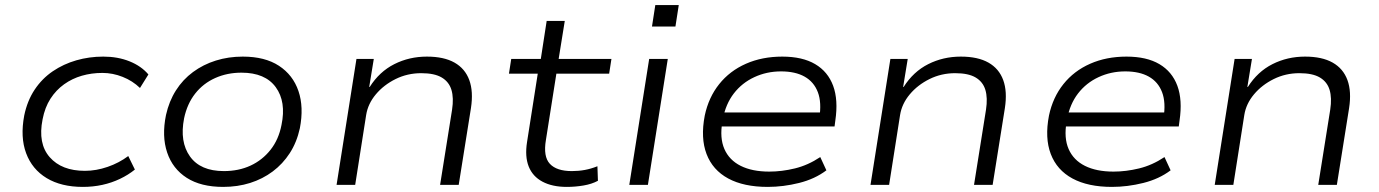

<svg xmlns="http://www.w3.org/2000/svg" viewBox="-20 -725 5408 753"><path d="M305 8Q220 8 163 -26.5Q106 -61 82.5 -124Q59 -187 75 -272Q87 -330 116 -373.5Q145 -417 187 -445.5Q229 -474 279.5 -488.5Q330 -503 385 -503Q442 -503 488 -484.5Q534 -466 562 -433L529 -380Q500 -408 461 -423.5Q422 -439 382 -439Q339 -439 301 -428Q263 -417 231.5 -394.5Q200 -372 178 -338Q156 -304 147 -257Q128 -162 175 -108.5Q222 -55 313 -55Q357 -55 402 -70.5Q447 -86 483 -113L509 -60Q483 -39 450.5 -23.5Q418 -8 381.5 0Q345 8 305 8Z M855 8Q768 8 712.5 -27.5Q657 -63 635.5 -127Q614 -191 631 -274Q643 -328 670 -370.5Q697 -413 737 -442.5Q777 -472 826.5 -487.5Q876 -503 932 -503Q1019 -503 1074 -467Q1129 -431 1150.5 -368Q1172 -305 1156 -222Q1144 -167 1116.5 -124.5Q1089 -82 1049.5 -52.5Q1010 -23 961 -7.5Q912 8 855 8ZM858 -54Q916 -54 962.5 -75.5Q1009 -97 1041 -137.5Q1073 -178 1084 -235Q1103 -326 1061.5 -383Q1020 -440 927 -440Q871 -440 824 -419Q777 -398 745.5 -358Q714 -318 702 -261Q684 -169 725 -111.5Q766 -54 858 -54Z M1300 0 1378 -494H1446L1428 -384H1430Q1468 -444 1526.5 -473.5Q1585 -503 1654 -503Q1721 -503 1762.5 -479.5Q1804 -456 1820.5 -411Q1837 -366 1827 -301L1779 0H1706L1753 -295Q1760 -341 1750.5 -372.5Q1741 -404 1712.5 -421Q1684 -438 1632 -438Q1578 -438 1531.5 -415Q1485 -392 1454 -355Q1423 -318 1416 -274L1373 0Z M2203 8Q2146 8 2107.5 -12.5Q2069 -33 2053.5 -72Q2038 -111 2047 -168L2089 -436H1976L1985 -494H2101L2124 -643H2195L2171 -494H2378L2369 -436H2162L2121 -176Q2110 -111 2136.5 -82.5Q2163 -54 2223 -54Q2249 -54 2273.5 -58.5Q2298 -63 2323 -73L2325 -16Q2301 -3 2268.5 2.5Q2236 8 2203 8Z M2537 -621 2550 -705H2642L2629 -621ZM2448 0 2526 -494H2599L2521 0Z M2991 8Q2897 8 2836 -25Q2775 -58 2751 -121Q2727 -184 2744 -272Q2759 -343 2800.5 -395Q2842 -447 2905.5 -475Q2969 -503 3048 -503Q3127 -503 3177 -473.5Q3227 -444 3247.5 -388.5Q3268 -333 3256 -252L3253 -229H2789L2798 -284H3220L3193 -261Q3203 -323 3187.5 -363.5Q3172 -404 3135.5 -424.5Q3099 -445 3043 -445Q2987 -445 2938.5 -422.5Q2890 -400 2858 -358.5Q2826 -317 2815 -258L2813 -247Q2802 -184 2821 -140.5Q2840 -97 2885 -74.5Q2930 -52 2997 -52Q3046 -52 3097.5 -64.5Q3149 -77 3197 -109L3221 -57Q3176 -23 3114 -7.5Q3052 8 2991 8Z M3394 0 3472 -494H3540L3522 -384H3524Q3562 -444 3620.5 -473.5Q3679 -503 3748 -503Q3815 -503 3856.5 -479.5Q3898 -456 3914.5 -411Q3931 -366 3921 -301L3873 0H3800L3847 -295Q3854 -341 3844.5 -372.5Q3835 -404 3806.5 -421Q3778 -438 3726 -438Q3672 -438 3625.5 -415Q3579 -392 3548 -355Q3517 -318 3510 -274L3467 0Z M4341 8Q4247 8 4186 -25Q4125 -58 4101 -121Q4077 -184 4094 -272Q4109 -343 4150.5 -395Q4192 -447 4255.5 -475Q4319 -503 4398 -503Q4477 -503 4527 -473.5Q4577 -444 4597.5 -388.5Q4618 -333 4606 -252L4603 -229H4139L4148 -284H4570L4543 -261Q4553 -323 4537.5 -363.5Q4522 -404 4485.5 -424.5Q4449 -445 4393 -445Q4337 -445 4288.5 -422.5Q4240 -400 4208 -358.5Q4176 -317 4165 -258L4163 -247Q4152 -184 4171 -140.5Q4190 -97 4235 -74.5Q4280 -52 4347 -52Q4396 -52 4447.5 -64.5Q4499 -77 4547 -109L4571 -57Q4526 -23 4464 -7.5Q4402 8 4341 8Z M4744 0 4822 -494H4890L4872 -384H4874Q4912 -444 4970.5 -473.5Q5029 -503 5098 -503Q5165 -503 5206.5 -479.5Q5248 -456 5264.5 -411Q5281 -366 5271 -301L5223 0H5150L5197 -295Q5204 -341 5194.5 -372.5Q5185 -404 5156.5 -421Q5128 -438 5076 -438Q5022 -438 4975.5 -415Q4929 -392 4898 -355Q4867 -318 4860 -274L4817 0Z"/></svg>

Font: Nunito Sans 7pt SemiExpanded Light
Style: Italic
Weight: 300
Width: 6
Italic angle: -9°
Designer: Vernon Adams
Foundry: Vernon Adams
Version: Version 3.101;gftools[0.9.27]